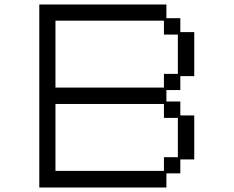

<svg xmlns="http://www.w3.org/2000/svg" viewBox="-20 -807 1040 855"><path d="M155 -787H721V-726H783V-664H845V-468H783V-406H721V-355H783V-293H845V-97H783V-35H721V28H155ZM710 -417V-478H772V-653H710V-715H227V-417ZM710 -46V-107H772V-282H710V-344H227V-46Z"/></svg>

Font: DotGothic16
Style: Regular
Weight: 400
Designer: Fontworks Inc.
Foundry: Fontworks Inc.
Version: Version 1.100